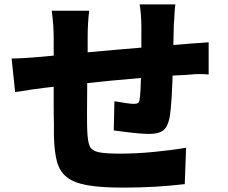

<svg xmlns="http://www.w3.org/2000/svg" viewBox="-20 -812 1040 876"><path d="M775 -726 773 -698 771 -612Q771 -582 769 -526Q765 -332 753 -272Q744 -231 723.5 -216Q703 -201 660 -201Q611 -201 499 -217L502 -350Q572 -338 590 -338Q604 -338 610 -342.5Q616 -347 617 -359Q622 -389 624 -484L625 -528V-691Q625 -720 622.5 -749Q620 -778 617 -792H780Q777 -775 775 -726ZM380 -646V-580Q379 -551 379 -486Q379 -455 378 -441L377 -291Q377 -236 378 -217Q380 -167 389 -146Q398 -125 428 -118Q458 -111 529 -111Q601 -111 683.5 -119Q766 -127 829 -138L823 28Q690 44 541 44Q437 44 375.5 32.5Q314 21 282 -6Q252 -31 240 -74.5Q228 -118 226 -192V-250Q225 -274 225 -331V-422V-511V-587V-637Q225 -696 216 -763H387Q380 -708 380 -646ZM170 -553 389 -574Q510 -585 510 -585Q731 -604 826 -611Q834 -612 846.5 -613Q859 -614 877 -615L932 -619V-472Q917 -474 890 -474Q870 -474 851 -472Q832 -470 825 -470Q750 -468 486 -444Q255 -420 180 -411Q131 -405 71 -395L49 -392L33 -545Q76 -545 170 -553Z"/></svg>

Font: Merged Yaku Han JP Black
Style: Regular
Weight: 900
Designer: Ryoko NISHIZUKA 西塚涼子 (kana, bopomofo & ideographs); Paul D. Hunt (Latin, Greek & Cyrillic); Sandoll Communications 산돌커뮤니
Foundry: Adobe
Version: Version 2.004